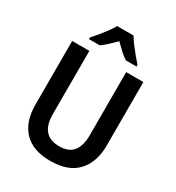

<svg xmlns="http://www.w3.org/2000/svg" viewBox="-219 -1068 1108 1210"><g transform="rotate(30 335.0 -463.5)"><path d="M594 -252Q594 -131 529 -60.5Q464 10 333 10Q207 10 141.5 -58Q76 -126 76 -251V-714H201V-254Q201 -98 336 -98Q405 -98 437 -138Q469 -178 469 -255V-714H594ZM394 -937Q407 -914 427 -887.5Q447 -861 468.5 -835Q490 -809 508 -789V-777H430Q406 -793 382.5 -814.5Q359 -836 334 -861Q309 -836 286 -814.5Q263 -793 240 -777H162V-789Q180 -809 201.5 -835Q223 -861 243 -888Q263 -915 275 -937Z"/></g></svg>

Font: Noto Sans Khmer SemiCondensed SemiBold
Style: Regular
Weight: 600
Width: 4
Designer: Danh Hong and the Monotype Design Team
Foundry: Monotype Imaging Inc.
Version: Version 2.004; ttfautohint (v1.8.4.7-5d5b)